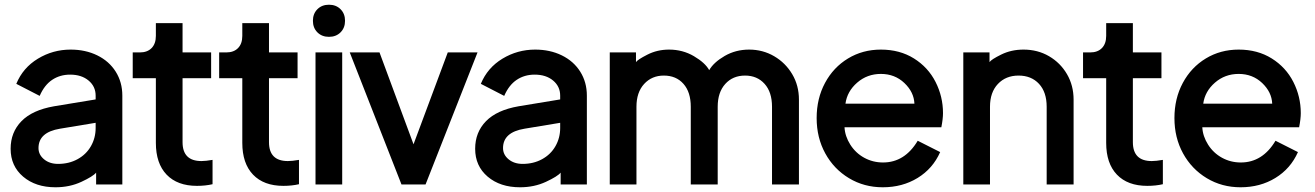

<svg xmlns="http://www.w3.org/2000/svg" viewBox="-20 -771 5567 813"><path d="M25 -141Q25 -211 71 -258Q117 -305 209 -321L385 -350V-366Q385 -405 355 -430Q325 -455 277 -455Q234 -455 201 -433Q168 -411 148 -365L49 -416Q77 -484 140.5 -522.5Q204 -561 279 -561Q342 -561 392 -536.5Q442 -512 470 -467.5Q498 -423 498 -366V10H387V-40Q374 -24 324.5 -1Q275 22 215 22Q131 22 78 -23Q25 -68 25 -141ZM226 -77Q272 -77 308.5 -97Q345 -117 365 -152Q385 -187 385 -229V-251L234 -226Q143 -211 143 -144Q143 -116 166.5 -96.5Q190 -77 226 -77Z M640 -166V-440H542V-549H572Q604 -549 622 -567.5Q640 -586 640 -619V-673H753V-549H874V-440H753V-169Q753 -89 833 -89Q851 -89 880 -94V9Q850 16 814 16Q731 16 685.5 -31.5Q640 -79 640 -166Z M1006 -166V-440H908V-549H938Q970 -549 988 -567.5Q1006 -586 1006 -619V-673H1119V-549H1240V-440H1119V-169Q1119 -89 1199 -89Q1217 -89 1246 -94V9Q1216 16 1180 16Q1097 16 1051.5 -31.5Q1006 -79 1006 -166Z M1316 -549H1429V10H1316ZM1373 -751Q1403 -751 1422 -732Q1441 -713 1441 -683Q1441 -653 1422 -634Q1403 -615 1373 -615Q1343 -615 1324 -634Q1305 -653 1305 -683Q1305 -713 1324 -732Q1343 -751 1373 -751Z M1461 -549H1587L1731 -160L1876 -549H2002L1782 10H1680Z M1992 -141Q1992 -211 2038 -258Q2084 -305 2176 -321L2352 -350V-366Q2352 -405 2322 -430Q2292 -455 2244 -455Q2201 -455 2168 -433Q2135 -411 2115 -365L2016 -416Q2044 -484 2107.5 -522.5Q2171 -561 2246 -561Q2309 -561 2359 -536.5Q2409 -512 2437 -467.5Q2465 -423 2465 -366V10H2354V-40Q2341 -24 2291.5 -1Q2242 22 2182 22Q2098 22 2045 -23Q1992 -68 1992 -141ZM2193 -77Q2239 -77 2275.5 -97Q2312 -117 2332 -152Q2352 -187 2352 -229V-251L2201 -226Q2110 -211 2110 -144Q2110 -116 2133.5 -96.5Q2157 -77 2193 -77Z M2562 -549H2673V-508Q2679 -518 2721 -539.5Q2763 -561 2813 -561Q2871 -561 2918.5 -533Q2966 -505 2983 -474Q3002 -507 3048.5 -534Q3095 -561 3152 -561Q3210 -561 3258 -533Q3306 -505 3334.5 -457Q3363 -409 3363 -349V10H3249V-319Q3249 -381 3217.5 -416Q3186 -451 3135 -451Q3083 -451 3051 -415.5Q3019 -380 3019 -319V10H2905V-319Q2905 -381 2874 -416Q2843 -451 2791 -451Q2740 -451 2707.5 -415.5Q2675 -380 2675 -319V10H2562Z M3438 -271Q3438 -354 3473.5 -420Q3509 -486 3571 -523.5Q3633 -561 3710 -561Q3790 -561 3850 -523.5Q3910 -486 3941.5 -424Q3973 -362 3973 -292Q3973 -268 3966 -232H3556Q3558 -194 3580.5 -158.5Q3603 -123 3639.5 -103Q3676 -83 3719 -83Q3811 -83 3866 -175L3961 -127Q3930 -57 3865.5 -17.5Q3801 22 3718 22Q3639 22 3575 -16.5Q3511 -55 3474.5 -121.5Q3438 -188 3438 -271ZM3852 -332Q3850 -381 3809.5 -419.5Q3769 -458 3710 -458Q3652 -458 3609.5 -421Q3567 -384 3560 -332Z M4059 -549H4170V-508Q4177 -519 4219.5 -540Q4262 -561 4314 -561Q4374 -561 4422 -533Q4470 -505 4498 -457Q4526 -409 4526 -349V10H4412V-319Q4412 -381 4379.5 -416Q4347 -451 4293 -451Q4239 -451 4205.5 -415.5Q4172 -380 4172 -319V10H4059Z M4664 -166V-440H4566V-549H4596Q4628 -549 4646 -567.5Q4664 -586 4664 -619V-673H4777V-549H4898V-440H4777V-169Q4777 -89 4857 -89Q4875 -89 4904 -94V9Q4874 16 4838 16Q4755 16 4709.5 -31.5Q4664 -79 4664 -166Z M4953 -271Q4953 -354 4988.5 -420Q5024 -486 5086 -523.5Q5148 -561 5225 -561Q5305 -561 5365 -523.5Q5425 -486 5456.5 -424Q5488 -362 5488 -292Q5488 -268 5481 -232H5071Q5073 -194 5095.5 -158.5Q5118 -123 5154.5 -103Q5191 -83 5234 -83Q5326 -83 5381 -175L5476 -127Q5445 -57 5380.5 -17.5Q5316 22 5233 22Q5154 22 5090 -16.5Q5026 -55 4989.5 -121.5Q4953 -188 4953 -271ZM5367 -332Q5365 -381 5324.5 -419.5Q5284 -458 5225 -458Q5167 -458 5124.5 -421Q5082 -384 5075 -332Z"/></svg>

Font: BLUETTI 2.0 Medium
Style: Italic
Weight: 500
Designer: Stijn de Vries
Foundry: tokotype
Version: Version 2.005;October 31, 2023;FontCreator 14.0.0.2814 64-bi